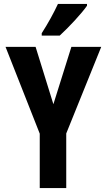

<svg xmlns="http://www.w3.org/2000/svg" viewBox="-20 -951 540 971"><path d="M191 -783V-771H282C328 -813 394 -884 420 -922V-931H273C252 -886 225 -836 191 -783ZM181 0H315V-276L492 -714H341L250 -424L160 -714H8L181 -275Z"/></svg>

Font: Noto Sans Mono ExtraCondensed ExtraBold
Style: Regular
Weight: 800
Width: 2
Designer: Monotype Design Team
Foundry: Monotype Imaging Inc.
Version: Version 2.014